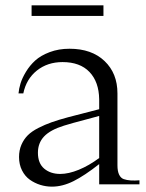

<svg xmlns="http://www.w3.org/2000/svg" viewBox="-20 -695 551 724"><path d="M354 -320.8Q353 -386.2 317.4 -423.6Q281.7 -460.9 215.8 -460.9Q159.2 -460.9 119.1 -429Q79.1 -397 67.9 -342.8H49.8Q51.3 -360.4 57.4 -380.4Q63.5 -400.4 77.9 -424.3Q92.3 -448.2 113 -467Q133.8 -485.8 167.5 -498.5Q201.2 -511.2 242.2 -511.2Q325.7 -511.2 374.3 -464.8Q422.9 -418.5 422.9 -342.8V-71.8Q422.9 -49.3 429.2 -36.4Q435.5 -23.4 446.8 -19.5Q458 -15.6 473.1 -14.6Q488.3 -13.7 505.9 -15.1V0H354V-76.2Q298.8 -32.7 257.3 -12Q215.8 8.8 175.8 8.8Q153.3 8.8 132.1 2.2Q110.8 -4.4 92.5 -17.3Q74.2 -30.3 63 -52.5Q51.8 -74.7 51.8 -103Q51.8 -128.4 60.8 -149.2Q69.8 -169.9 84.7 -184.8Q99.6 -199.7 124.5 -212.4Q149.4 -225.1 175 -234.1Q200.7 -243.2 236.8 -252.9Q258.8 -258.8 354 -283.2ZM99.1 -634.8H370.1V-674.8H99.1ZM123 -119.1Q123 -79.1 146.7 -59.1Q170.4 -39.1 207 -39.1Q238.8 -39.1 277.3 -54.9Q315.9 -70.8 354 -99.1V-257.8Q335 -252.4 305.2 -244.6Q275.4 -236.8 255.9 -231.4Q236.3 -226.1 221.2 -221.2Q169.4 -205.1 146.2 -180.4Q123 -155.8 123 -119.1Z"/></svg>

Font: Ortica Linear Light
Style: Regular
Weight: 300
Designer: Benedetta Bovani
Foundry: Collletttivo
Version: Version 2.000;Glyphs 3.1.2 (3151)